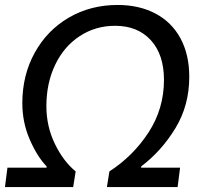

<svg xmlns="http://www.w3.org/2000/svg" viewBox="-29 -754 820 774"><path d="M1 -78H159V-83Q120 -124 90.5 -192.5Q61 -261 61 -338Q61 -451 111 -541.5Q161 -632 248.5 -683Q336 -734 445 -734Q532 -734 597.5 -699.5Q663 -665 698.5 -599.5Q734 -534 734 -444Q734 -329 678 -237Q622 -145 540 -83V-78H697L687 0H402L412 -63Q508 -125 570 -220.5Q632 -316 632 -432Q632 -534 579 -592Q526 -650 435 -650Q356 -650 292.5 -608.5Q229 -567 193.5 -493Q158 -419 158 -326Q158 -245 192 -174.5Q226 -104 276 -63L266 0H-9Z"/></svg>

Font: Nebula Sans Medium
Style: Regular
Weight: 500
Italic angle: -9°
Designer: Paul D. Hunt for Adobe (as Source Sans)
Foundry: Nebula Entertainment & Broadcasting LLC
Version: Version 1.010